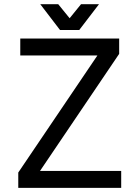

<svg xmlns="http://www.w3.org/2000/svg" viewBox="-20 -909 675 929"><path d="M118.2 0 556.6 -648.4 506.8 -722.7 68.4 -74.2ZM142.6 -82 68.4 -74.2V0Q158.7 0 238 0Q317.4 0 396.7 0Q476.1 0 566.4 0V-82ZM78.1 -722.7V-640.6H481.4L556.6 -648.4V-722.7Q466.3 -722.7 391.8 -722.7Q317.4 -722.7 242.9 -722.7Q168.5 -722.7 78.1 -722.7ZM261.7 -888.7H174.8L270.5 -763.7H363.3ZM372.1 -888.7 270.5 -763.7H363.3L459 -888.7Z"/></svg>

Font: Giphurs
Style: Regular
Weight: 400
Version: Version 2.010